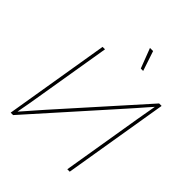

<svg xmlns="http://www.w3.org/2000/svg" viewBox="-251 -1097 1253 1253"><g transform="rotate(45 375.5 -470.5)"><path d="M603.5 0H581.1L672.4 -551.3Q676.8 -576.7 681.2 -602.1Q685.5 -627.4 690.2 -652.8Q694.8 -678.2 699.2 -703.6H707.5Q684.6 -678.2 662.4 -652.8Q640.1 -627.4 618.2 -602.1Q596.2 -576.7 573.2 -551.3L81.1 0H58.6L179.2 -727.5H201.7L109.9 -175.3Q106 -149.9 101.3 -124.5Q96.7 -99.1 92 -74Q87.4 -48.8 83 -23.4H74.2Q96.7 -48.8 118.7 -74Q140.6 -99.1 162.8 -124.5Q185.1 -149.9 207.5 -175.3L701.2 -727.5H724.1ZM455.6 -803.7 402.8 -941.4H431.6L477.5 -803.7Z"/></g></svg>

Font: Inter 20pt Thin
Style: Italic
Weight: 250
Italic angle: -9.3988°
Version: Version 4.001;git-66647c0bb